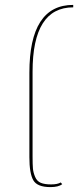

<svg xmlns="http://www.w3.org/2000/svg" viewBox="-20 -749 319 784"><path d="M113 -456V-110Q113 -77 114.5 -60.5Q116 -44 123.5 -26.5Q131 -9 146.5 -2.5Q162 4 188.5 4Q215 4 228 -4L234 3Q219 15 186 15Q132 15 116 -13Q100 -41 100 -107V-452Q100 -729 279 -729V-719Q113 -719 113 -456Z"/></svg>

Font: Almendra Display
Style: Regular
Weight: 400
Designer: Ana Sanfelippo
Foundry: Ana Sanfelippo
Version: Version 1.004